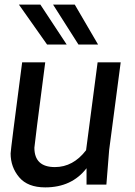

<svg xmlns="http://www.w3.org/2000/svg" viewBox="-20 -800 585 832"><path d="M23 0ZM176 12Q100 12 63 -32Q26 -76 26 -135Q26 -149 76 -530H176Q129 -170 129 -160Q129 -76 218 -76Q297 -76 353 -149L403 -530H503L453 -150L441 0H355V-71Q291 12 176 12ZM62 -607ZM320 -607 210 -780H304L405 -607ZM184 -607 62 -780H155L269 -607Z"/></svg>

Font: Tanohe Sans Medium
Style: Italic
Weight: 500
Designer: Village Type and Design LLC & Cristiano Sobral
Foundry: Cooper Hewitt Smithsonian Design Museum
Version: Version 1.00;September 29, 2021;FontCreator 13.0.0.2655 64-b